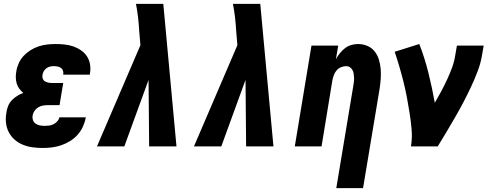

<svg xmlns="http://www.w3.org/2000/svg" viewBox="-20 -755 2540 990"><path d="M200 8Q174 8 148 4.5Q122 1 98.5 -8.5Q75 -18 56 -34.5Q37 -51 25.5 -73Q14 -95 11 -121Q8 -147 13 -174Q15 -191 21.5 -207.5Q28 -224 40.5 -237.5Q53 -251 68.5 -260.5Q84 -270 100 -276Q89 -285 80 -297Q71 -309 66.5 -323.5Q62 -338 61.5 -354Q61 -370 64 -386Q67 -407 76.5 -428.5Q86 -450 102 -467Q118 -484 138 -496.5Q158 -509 179.5 -516Q201 -523 223 -525.5Q245 -528 267 -528Q290 -528 313.5 -525.5Q337 -523 358.5 -515.5Q380 -508 398 -495.5Q416 -483 428 -465Q440 -447 444 -424Q448 -401 444 -377L443 -370H306V-372Q308 -382 304.5 -391Q301 -400 294 -405Q287 -410 277 -412Q267 -414 257 -414Q247 -414 237 -411.5Q227 -409 218.5 -402.5Q210 -396 205 -386.5Q200 -377 199 -368Q197 -358 200.5 -349Q204 -340 212 -335.5Q220 -331 229 -329Q238 -327 248 -327H306L287 -213H229Q216 -213 203 -211Q190 -209 178 -202Q166 -195 158 -183.5Q150 -172 148 -159Q146 -147 150 -135.5Q154 -124 163.5 -117.5Q173 -111 185 -108.5Q197 -106 210 -106Q221 -106 233 -107.5Q245 -109 256 -114.5Q267 -120 275.5 -129.5Q284 -139 286 -150H423L422 -148Q418 -125 407.5 -102Q397 -79 380 -60Q363 -41 341 -27.5Q319 -14 295.5 -6Q272 2 248 5Q224 8 200 8Z M480 0 704 -522 698 -593Q696 -629 692 -664.5Q688 -700 681 -735H822L890 0H749L746 -343L621 0Z M980 0 1204 -522 1198 -593Q1196 -629 1192 -664.5Q1188 -700 1181 -735H1322L1390 0H1249L1246 -343L1121 0Z M1714 215 1802 -314Q1804 -325 1805 -335Q1806 -345 1805.5 -355.5Q1805 -366 1803.5 -376Q1802 -386 1797 -394.5Q1792 -403 1784 -408.5Q1776 -414 1765 -414Q1752 -414 1738.5 -408.5Q1725 -403 1716 -392.5Q1707 -382 1702 -369Q1697 -356 1694 -342L1638 0H1500L1586 -520H1724L1712 -450Q1721 -466 1733 -481Q1745 -496 1759.5 -507Q1774 -518 1791.5 -523Q1809 -528 1826 -528Q1852 -528 1875 -518Q1898 -508 1912.5 -489Q1927 -470 1934 -446.5Q1941 -423 1943 -398Q1945 -373 1943 -347Q1941 -321 1937 -295L1852 215Z M2099 0Q2106 -43 2102.5 -85.5Q2099 -128 2092.5 -169Q2086 -210 2078.5 -250.5Q2071 -291 2061 -331Q2051 -371 2039.5 -410.5Q2028 -450 2015 -488L2142 -528Q2170 -456 2189 -379.5Q2208 -303 2222 -225Q2239 -254 2255 -284Q2271 -314 2285 -344Q2299 -374 2310.5 -405Q2322 -436 2327 -468L2336 -520H2474L2465 -468Q2458 -427 2442.5 -386.5Q2427 -346 2408.5 -306.5Q2390 -267 2369.5 -228Q2349 -189 2327 -151Q2305 -113 2282.5 -75Q2260 -37 2237 0Z"/></svg>

Font: Iosevka Heavy Oblique
Style: Regular
Weight: 900
Italic angle: -9°
Monospace: yes
Designer: Belleve Invis
Foundry: Belleve Invis
Version: Version 32.5.0; ttfautohint (v1.8.4)